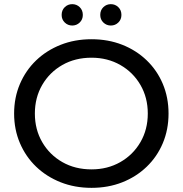

<svg xmlns="http://www.w3.org/2000/svg" viewBox="-20 -897 880 925"><path d="M421 8Q340 8 272 -19Q204 -46 154 -94Q104 -142 76 -207.5Q48 -273 48 -350Q48 -427 76 -492.5Q104 -558 154 -606Q204 -654 272 -681Q340 -708 421 -708Q501 -708 568.5 -681.5Q636 -655 686.5 -606.5Q737 -558 764.5 -492.5Q792 -427 792 -350Q792 -273 764.5 -207.5Q737 -142 686.5 -93.5Q636 -45 568.5 -18.5Q501 8 421 8ZM421 -81Q498 -81 559.5 -116Q621 -151 656.5 -212Q692 -273 692 -350Q692 -427 656.5 -488Q621 -549 559.5 -584Q498 -619 421 -619Q342 -619 280.5 -584Q219 -549 183.5 -488Q148 -427 148 -350Q148 -273 183.5 -212Q219 -151 280.5 -116Q342 -81 421 -81ZM328 -774Q307 -774 292 -788.5Q277 -803 277 -825Q277 -848 292 -862.5Q307 -877 328 -877Q349 -877 364 -862.5Q379 -848 379 -825Q379 -803 364 -788.5Q349 -774 328 -774ZM514 -774Q493 -774 478 -788.5Q463 -803 463 -825Q463 -848 478 -862.5Q493 -877 514 -877Q535 -877 550 -862.5Q565 -848 565 -825Q565 -803 550 -788.5Q535 -774 514 -774Z"/></svg>

Font: Montserrat Medium
Style: Regular
Weight: 500
Designer: Julieta Ulanovsky
Foundry: Julieta Ulanovsky
Version: Version 9.000; ttfautohint (v1.8.4.7-5d5b)